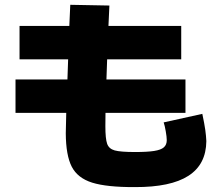

<svg xmlns="http://www.w3.org/2000/svg" viewBox="-20 -763 904 791"><path d="M251 -213.9 252.9 -297.9H43.9V-435.5H257.8L260.7 -518.6H60.5V-656.2H265.6L269.5 -743.2L430.7 -740.2L426.8 -656.2H726.6V-518.6H421.4L418.5 -435.5H744.1V-297.9H414.6L414.1 -243.2Q414.1 -191.4 421.4 -170.7Q428.7 -149.9 452.6 -143.3Q476.6 -136.7 536.1 -136.7Q586.9 -136.7 615 -141.1Q643.1 -145.5 655 -156Q667 -166.5 667 -185.5Q667 -198.7 662.8 -222.4Q658.7 -246.1 654.3 -258.8L813.5 -293.9Q822.3 -252.4 825.7 -228Q829.1 -203.6 830.1 -181.6Q829.1 -85.4 756.1 -38.6Q683.1 8.3 536.1 7.8Q419.9 8.3 359.9 -10.5Q299.8 -29.3 275.6 -76.2Q251.5 -123 251 -213.9Z"/></svg>

Font: Pretendard GOV Black
Style: Regular
Weight: 900
Designer: Base glyphs from Inter by Rasmus Andersson; Hangeul glyphs from Noto Sans CJK(Source Han Sans) by Jang Soo-young and Kan
Foundry: Kil Hyung-jin
Version: Version 1.309